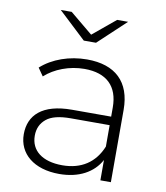

<svg xmlns="http://www.w3.org/2000/svg" viewBox="-82 -793 747 865"><g transform="rotate(10 291.5 -360.5)"><path d="M59 -145C59 -56 131 4 247 4C336 4 402 -32 435 -93V0H483V-331C483 -459 411 -526 282 -526C202 -526 125 -499 73 -452L98 -416C142 -456 209 -482 278 -482C379 -482 433 -430 433 -333V-291H254C118 -291 59 -232 59 -145ZM144 -224C167 -243 204 -252 255 -252H433V-154C402 -78 341 -37 254 -37C162 -37 109 -79 109 -147C109 -180 121 -205 144 -224ZM126 -725 252 -607H308L434 -725H384L280 -639L176 -725Z"/></g></svg>

Font: Montserrat Light
Style: Regular
Weight: 300
Designer: Julieta Ulanovsky
Foundry: Julieta Ulanovsky
Version: Version 7.200